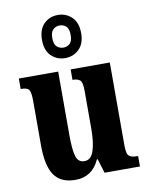

<svg xmlns="http://www.w3.org/2000/svg" viewBox="-90 -880 745 956"><g transform="rotate(-10 282.0 -402.0)"><path d="M214 10Q140 10 107 -38Q74 -86 74 -188V-413Q74 -456 65.5 -469.5Q57 -483 26 -483H23V-536H222V-215Q222 -142 232 -108Q242 -74 274 -74Q307 -74 321 -115.5Q335 -157 335 -227V-419Q335 -463 322.5 -473Q310 -483 288 -483H285V-536H483V-116Q483 -72 496.5 -62.5Q510 -53 533 -53H541V0H362L340 -72H336Q299 10 214 10ZM269 -596Q227 -596 198.5 -624Q170 -652 170 -705Q170 -758 198.5 -786Q227 -814 269 -814Q310 -814 339 -786Q368 -758 368 -705Q368 -652 339 -624Q310 -596 269 -596ZM269 -649Q288 -649 301.5 -661.5Q315 -674 315 -705Q315 -736 301.5 -748.5Q288 -761 269 -761Q250 -761 236 -748.5Q222 -736 222 -705Q222 -674 236 -661.5Q250 -649 269 -649Z"/></g></svg>

Font: Noto Serif ExtraCondensed ExtraBold
Style: Regular
Weight: 800
Width: 2
Designer: Monotype Design Team
Foundry: Monotype Imaging Inc.
Version: Version 2.013; ttfautohint (v1.8.4.7-5d5b)